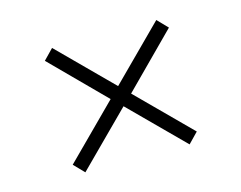

<svg xmlns="http://www.w3.org/2000/svg" viewBox="-65 -579 729 580"><g transform="rotate(-15 300.0 -288.5)"><path d="M106 -126 268 -288 106 -451 137 -483 300 -320 463 -483 494 -451 332 -288 494 -126 463 -94 300 -257 137 -94Z"/></g></svg>

Font: Geist Mono UltraLight
Style: Regular
Weight: 200
Monospace: yes
Designer: Basement.studio, Andrés Briganti, Mateo Zaragoza
Foundry: Basement.studio, Vercel, Andrés Briganti, Guido Ferreyra, Mateo Zaragoza
Version: Version 1.400; ttfautohint (v1.8.4.7-5d5b)